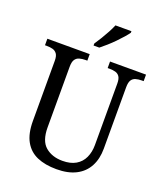

<svg xmlns="http://www.w3.org/2000/svg" viewBox="-167 -1042 997 1163"><g transform="rotate(20 332.0 -460.5)"><path d="M335 10Q262 10 210 -12.5Q158 -35 130 -85Q102 -135 102 -216V-604Q102 -634 91.5 -648.5Q81 -663 64 -667.5Q47 -672 26 -672H14V-714H287V-672H275Q254 -672 236.5 -667Q219 -662 209 -647Q199 -632 199 -600V-210Q199 -123 242 -86.5Q285 -50 352 -50Q404 -50 438 -70Q472 -90 488.5 -126Q505 -162 505 -207V-604Q505 -634 495 -648.5Q485 -663 468 -667.5Q451 -672 430 -672H418V-714H650V-672H638Q617 -672 599.5 -667Q582 -662 572.5 -647Q563 -632 563 -600V-205Q563 -139 537 -90.5Q511 -42 460.5 -16Q410 10 335 10ZM291 -784Q306 -806 321.5 -831.5Q337 -857 351 -883Q365 -909 374 -931H477V-921Q468 -908 451 -888.5Q434 -869 412.5 -847Q391 -825 369 -805.5Q347 -786 328 -771H291Z"/></g></svg>

Font: Noto Serif Thai SemiCondensed
Style: Regular
Weight: 400
Width: 4
Designer: Monotype Design Team
Foundry: Monotype Imaging Inc.
Version: Version 2.002